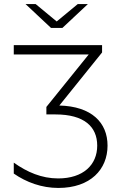

<svg xmlns="http://www.w3.org/2000/svg" viewBox="-20 -745 594 948"><path d="M268 183C427 183 511 91 511 -26C511 -140 432 -220 273 -224L484 -486V-522H48V-476H418L209 -217V-180H254C395 -180 460 -120 460 -26C460 69 391 136 267 136C186 136 114 105 48 58V112C110 155 186 183 268 183ZM232 -607H288L414 -725H364L260 -639L156 -725H106Z"/></svg>

Font: Chess Sans Light
Style: Regular
Weight: 300
Designer: Wolf Bōese
Foundry: Wolf Bōese
Version: Version 7.223;Glyphs 3.3 (3306)